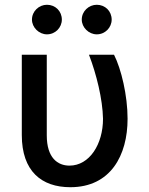

<svg xmlns="http://www.w3.org/2000/svg" viewBox="-20 -775 626 805"><path d="M71.4 -545.5V-208.8C71.4 -57.5 153.8 9.9 274.9 9.9C443.9 9.9 514.9 -123.9 514.9 -277C514.9 -375 488.3 -485.8 458.1 -545.5H353C384.2 -464.5 410.2 -360.1 411.9 -277C411.9 -170.1 355.1 -80.6 271.3 -80.6C221.9 -80.6 176.1 -112.9 176.1 -207.4V-545.5ZM114 -692.8C114 -659.8 143.5 -631 176.8 -631C212.4 -631 239.3 -659.8 239.3 -692.8C239.3 -728 212.4 -755 176.8 -755C143.5 -755 114 -728 114 -692.8ZM322.8 -692.8C322.8 -659.8 352.3 -631 385.7 -631C421.2 -631 448.2 -659.8 448.2 -692.8C448.2 -728 421.2 -755 385.7 -755C352.3 -755 322.8 -728 322.8 -692.8Z"/></svg>

Font: Magic Ui Pro Medium
Style: Regular
Weight: 500
Designer: Stefan Endress, Andreas Faust
Version: Version 1.000;FEAKit 1.0